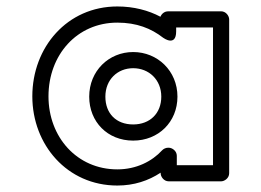

<svg xmlns="http://www.w3.org/2000/svg" viewBox="-20 -1306 809 594"><path d="M130 -1008C130 -1136.3 218.2 -1236 343 -1236C402.7 -1236 447.7 -1218.1 484.6 -1189.3C484.6 -1189.3 525 -1159.5 525 -1209V-1221H639V-795H527V-824C527 -839.1 512.7 -849 502 -849H500C492.9 -849 485.8 -845.5 481.6 -841C450.1 -806.8 401.8 -782 343 -782C218.1 -782 130 -881.9 130 -1008ZM80 -1008C80 -858.1 187.9 -732 343 -732C394.5 -732 439.1 -746.8 477 -771.8V-770C477 -759.3 486.9 -745 502 -745H664C674.7 -745 689 -754.9 689 -770V-1246C689 -1256.7 679.1 -1271 664 -1271H500C492.6 -1271 481.6 -1266.9 476.3 -1254.2C439.6 -1273.7 394.3 -1286 343 -1286C187.8 -1286 80 -1159.7 80 -1008ZM256 -1007C256 -929 312.7 -871 392 -871C470 -871 529 -928.5 529 -1007C529 -1086.7 467.3 -1145 392 -1145C316.5 -1145 256 -1086.4 256 -1007ZM306 -1007C306 -1059.6 343.5 -1095 392 -1095C440.7 -1095 479 -1059.3 479 -1007C479 -955.5 444 -921 392 -921C339.3 -921 306 -955 306 -1007Z"/></svg>

Font: Poland Can Into
Style: BigWritingsOLn
Weight: 700
Foundry: Cannot Into Space Fonts
Version: Version 0.92